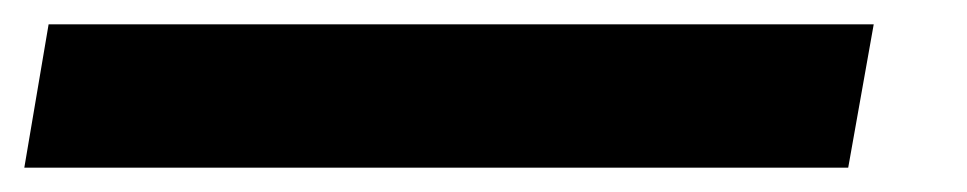

<svg xmlns="http://www.w3.org/2000/svg" viewBox="-97 42 796 158"><path d="M-77 180 -57 62H622L601 180Z"/></svg>

Font: Archivo Expanded Black
Style: Italic
Weight: 900
Width: 7
Italic angle: -10°
Designer: Hector Gatti
Foundry: Omnibus-Type
Version: Version 2.001